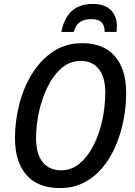

<svg xmlns="http://www.w3.org/2000/svg" viewBox="-20 -944 685 974"><path d="M284 10Q172 10 114 -56.5Q56 -123 56 -243Q56 -330 78 -415.5Q100 -501 143.5 -571Q187 -641 250.5 -683Q314 -725 397 -725Q506 -725 563 -658.5Q620 -592 620 -473Q620 -406 607 -337.5Q594 -269 568 -207Q542 -145 502 -96Q462 -47 407.5 -18.5Q353 10 284 10ZM290 -80Q343 -80 384.5 -115Q426 -150 455 -207.5Q484 -265 499 -335Q514 -405 514 -474Q514 -552 481.5 -593.5Q449 -635 390 -635Q335 -635 293 -599Q251 -563 222 -504.5Q193 -446 178 -377.5Q163 -309 163 -244Q163 -163 196.5 -121.5Q230 -80 290 -80ZM291 -782Q319 -924 450 -924Q511 -924 542 -893Q573 -862 573 -813Q573 -799 571 -782H511Q511 -814 495.5 -830.5Q480 -847 443 -847Q405 -847 384 -831Q363 -815 354 -782Z"/></svg>

Font: Noto Sans SemiCondensed Medium
Style: Italic
Weight: 500
Width: 4
Italic angle: -12°
Designer: Monotype Design Team
Foundry: Monotype Imaging Inc.
Version: Version 2.013; ttfautohint (v1.8.4.7-5d5b)